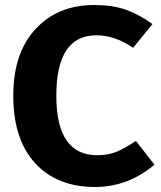

<svg xmlns="http://www.w3.org/2000/svg" viewBox="-20 -730 645 767"><path d="M356 -710Q429 -710 482 -691.5Q535 -673 589 -634L512 -539Q439 -589 365 -589Q205 -589 205 -348Q205 -110 368 -110Q412 -110 445 -123.5Q478 -137 523 -167L597 -72Q491 17 360 17Q208 17 120.5 -78Q33 -173 33 -348Q33 -518 122 -614Q211 -710 356 -710Z"/></svg>

Font: FiraGO
Style: Bold
Weight: 700
Designer: bBox Type
Foundry: bBox Type GmbH
Version: Version 1.001;PS 001.001;hotconv 1.0.88;makeotf.lib2.5.64775